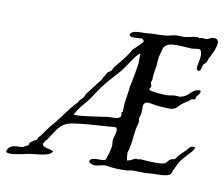

<svg xmlns="http://www.w3.org/2000/svg" viewBox="-88 -634 866 741"><g transform="rotate(10 345.5 -264.0)"><path d="M690 -125C675 -125 671 -116 666 -110L640 -84C634 -78 630 -70 625 -66C622 -63 615 -65 611 -62C604 -59 596 -47 593 -44C581 -39 567 -39 553 -39C524 -39 502 -42 495 -42C491 -42 491 -40 487 -40C483 -40 479 -41 477 -41C472 -41 461 -33 461 -33L445 -28C443 -33 441 -49 441 -59C445 -68 447 -78 449 -92C450 -95 450 -96 450 -98C450 -100 450 -101 451 -103C453 -125 455 -140 457 -153C459 -163 462 -172 464 -181C464 -185 463 -190 462 -195C464 -204 468 -216 468 -222V-224C469 -231 468 -239 468 -247C470 -256 475 -262 486 -262C499 -262 517 -256 531 -256C543 -255 558 -254 570 -254C599 -254 598 -267 622 -285C627 -289 634 -292 640 -296C643 -298 645 -302 647 -303C651 -306 659 -304 662 -307C664 -309 664 -316 666 -318C670 -324 678 -331 678 -338C678 -340 678 -342 676 -344C637 -341 644 -316 607 -307C605 -306 604 -306 603 -306C598 -306 591 -307 584 -307C571 -307 562 -303 552 -303C532 -303 482 -307 482 -313C482 -318 487 -324 487 -325C487 -333 483 -340 483 -343C483 -343 487 -348 487 -354V-361C488 -384 494 -405 494 -414V-420C495 -428 495 -436 496 -443C499 -455 503 -468 506 -480C516 -497 531 -500 556 -500C578 -500 603 -497 615 -497C620 -497 635 -500 643 -500C653 -500 655 -487 655 -476C655 -457 648 -441 648 -428C648 -422 651 -417 657 -417C667 -417 666 -437 669 -442C671 -446 677 -449 680 -453C683 -458 685 -465 687 -471C694 -484 711 -516 711 -535C711 -545 707 -552 693 -552C679 -552 675 -543 663 -543C658 -543 653 -544 648 -544C638 -544 642 -541 639 -541C635 -541 639 -544 630 -544C608 -544 594 -536 574 -536C567 -536 561 -537 554 -537C538 -537 524 -531 509 -529C492 -528 476 -527 459 -527C457 -527 455 -528 436 -525C412 -523 376 -529 370 -508C374 -501 380 -500 388 -500C395 -500 403 -501 411 -501C415 -501 422 -506 429 -492C422 -483 411 -471 392 -454C377 -424 339 -382 333 -374C329 -370 330 -365 325 -359C322 -355 313 -352 311 -349C304 -339 303 -330 297 -327C297 -326 297 -326 297 -326L295 -320V-319C274 -294 243 -251 243 -252C242 -250 242 -249 242 -247C240 -239 228 -230 224 -225C219 -215 218 -215 213 -210C188 -184 171 -155 150 -130C142 -119 131 -109 123 -97C112 -83 100 -62 92 -57L91 -56V-51C90 -46 64 -35 62 -29V-24C61 -20 43 -11 40 -10C29 -5 -11 -16 -20 15C-22 22 -16 24 -4 24C21 24 64 13 69 12C94 8 150 8 157 -13C147 -23 109 -18 115 -38C117 -46 127 -53 129 -57C145 -81 152 -93 161 -104C184 -131 205 -132 247 -137C284 -141 318 -142 351 -145C363 -146 371 -147 376 -147C395 -147 379 -112 377 -97C376 -90 379 -80 378 -71C376 -61 373 -48 370 -38C367 -27 364 -18 362 -17C352 -8 308 -21 302 -2C300 5 310 11 325 12C339 12 355 5 365 5C377 5 387 12 447 10C455 10 465 6 478 6C490 6 505 7 518 7C524 7 529 7 534 6C573 2 624 11 625 -19C625 -23 628 -24 629 -26C641 -56 646 -62 669 -88C679 -100 693 -109 695 -125ZM389 -188C379 -179 361 -183 343 -181C303 -176 254 -166 211 -166C222 -191 243 -213 261 -235C277 -258 292 -283 310 -305C326 -326 347 -346 364 -367C384 -392 398 -421 421 -443H422C423 -443 423 -443 424 -442L423 -402C419 -375 413 -341 409 -323L406 -312C406 -297 400 -269 397 -243C396 -233 397 -223 396 -213C395 -208 392 -208 391 -207C391 -207 394 -199 392 -193C392 -191 391 -189 389 -188Z"/></g></svg>

Font: Jim Nightshade
Style: Regular
Weight: 400
Designer: Astigmatic (AOETI)
Foundry: Astigmatic (AOETI)
Version: Version 1.000